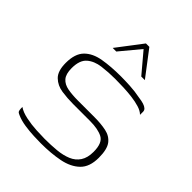

<svg xmlns="http://www.w3.org/2000/svg" viewBox="-169 -658 755 755"><g transform="rotate(45 209.0 -280.0)"><path d="M186 5Q172 5 147 4Q122 3 95.5 -1Q69 -5 49 -14Q42 -17 39 -19.5Q36 -22 35 -28.5Q34 -35 34 -45Q51 -33 80 -27Q109 -21 138.5 -19.5Q168 -18 184 -18Q220 -18 251 -21Q282 -24 306 -34Q330 -44 343.5 -64.5Q357 -85 357 -118Q357 -167 331.5 -180.5Q306 -194 261 -194H167Q135 -194 104 -198.5Q73 -203 52.5 -223Q32 -243 32 -288Q32 -339 56.5 -364Q81 -389 124.5 -396.5Q168 -404 224 -404Q245 -404 274 -402.5Q303 -401 333 -395Q349 -393 360 -389.5Q371 -386 377 -380.5Q383 -375 383 -367V-350Q372 -361 352.5 -367Q333 -373 309.5 -376Q286 -379 261 -380Q236 -381 214 -381Q177 -381 142 -376.5Q107 -372 85 -353Q63 -334 63 -290Q63 -257 76.5 -241.5Q90 -226 114.5 -221.5Q139 -217 171 -217H262Q299 -217 327.5 -211Q356 -205 372 -184Q388 -163 388 -116Q388 -65 361 -39Q334 -13 288.5 -4Q243 5 186 5ZM121 -460 201 -565H220L300 -460H280L210 -543L141 -460Z"/></g></svg>

Font: Genos Thin ExtraLight
Style: Regular
Weight: 250
Version: Version 1.010